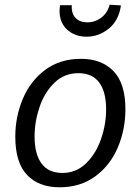

<svg xmlns="http://www.w3.org/2000/svg" viewBox="-20 -787 597 816"><path d="M513 -323Q513 -237 481 -161Q449 -85 385.5 -38Q322 9 233 9Q145 9 95 -43.5Q45 -96 45 -206Q45 -291 77 -367Q109 -443 172 -490Q235 -537 324 -537Q412 -537 462.5 -484.5Q513 -432 513 -323ZM127 -207Q127 -132 156.5 -92Q186 -52 245 -52Q304 -52 346 -93Q388 -134 409.5 -196.5Q431 -259 431 -322Q431 -397 401.5 -436.5Q372 -476 313 -476Q253 -476 211 -435Q169 -394 148 -332Q127 -270 127 -207ZM233 -742Q233 -749 235 -765H285Q283 -729 301.5 -710.5Q320 -692 351 -692Q384 -692 410.5 -712Q437 -732 446 -767L494 -764Q485 -700 442.5 -665.5Q400 -631 348 -631Q299 -631 266 -660.5Q233 -690 233 -742Z"/></svg>

Font: Bitter Pro
Style: Italic
Weight: 400
Italic angle: -9°
Designer: Sol Matas, and Bitter project Authors
Foundry: Sol Matas
Version: Version 1.010